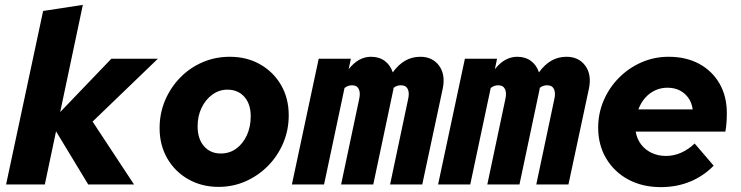

<svg xmlns="http://www.w3.org/2000/svg" viewBox="-20 -757 3040 788"><path d="M5 0 157 -712 320 -737 227 -297 437 -516H628L360 -258L530 0H342L210 -218L164 0Z M877 10Q808 10 752.8 -21.3Q697.7 -52.6 666.3 -107.3Q635 -162 635 -231Q635 -292 657.5 -345Q680 -398 719.4 -438.4Q758.8 -478.9 811.1 -501.4Q863.4 -524 923 -524Q993 -524 1047.5 -493Q1102 -462 1133.5 -408Q1165 -354 1165 -283.5Q1165 -223.5 1142.6 -170.4Q1120.2 -117.3 1080.4 -76.8Q1040.6 -36.3 988.5 -13.1Q936.4 10 877 10ZM886 -127Q922 -127 949.5 -147Q977 -167 993 -201.5Q1009 -236 1009 -280Q1009 -330 983 -359.5Q957 -389 913 -389Q879.5 -389 851.7 -368.8Q823.8 -348.6 807.4 -314.8Q791 -281 791 -238.7Q791 -187 817.2 -157Q843.5 -127 886 -127Z M1178 0 1288 -516H1420L1411 -473Q1451 -524 1503 -524Q1536 -524 1559 -507Q1582 -490 1592 -460Q1615 -492 1643 -508Q1671 -524 1705 -524Q1755 -524 1782 -487.5Q1809 -451 1797 -393L1713 0H1581L1655 -350Q1661 -376 1653.5 -391.5Q1646 -407 1626 -407Q1607 -407 1595 -396Q1595 -393 1594.5 -389.5Q1594 -386 1593 -383L1512 0H1380L1454 -350Q1460 -376 1452.5 -391.5Q1445 -407 1425 -407Q1417 -407 1409.5 -404.5Q1402 -402 1394 -396L1310 0Z M1778 0 1888 -516H2020L2011 -473Q2051 -524 2103 -524Q2136 -524 2159 -507Q2182 -490 2192 -460Q2215 -492 2243 -508Q2271 -524 2305 -524Q2355 -524 2382 -487.5Q2409 -451 2397 -393L2313 0H2181L2255 -350Q2261 -376 2253.5 -391.5Q2246 -407 2226 -407Q2207 -407 2195 -396Q2195 -393 2194.5 -389.5Q2194 -386 2193 -383L2112 0H1980L2054 -350Q2060 -376 2052.5 -391.5Q2045 -407 2025 -407Q2017 -407 2009.5 -404.5Q2002 -402 1994 -396L1910 0Z M2692 11Q2617 11 2559 -20Q2501 -51 2468 -106.5Q2435 -162 2435 -233Q2435 -292 2457.5 -344.5Q2480 -397 2520 -437.5Q2560 -478 2612.5 -501Q2665 -524 2724 -524Q2796 -524 2849.5 -495Q2903 -466 2933 -414Q2963 -362 2963 -293Q2963 -270 2961.5 -251.5Q2960 -233 2957 -217H2589Q2594 -187 2611 -164.5Q2628 -142 2654.5 -129.5Q2681 -117 2713 -117Q2746 -117 2776 -130.5Q2806 -144 2831 -168L2909 -77Q2867 -34 2812 -11.5Q2757 11 2692 11ZM2600 -308H2823Q2819 -336 2805 -355.5Q2791 -375 2769.5 -386Q2748 -397 2719 -397Q2692 -397 2668.5 -386Q2645 -375 2627.5 -355Q2610 -335 2600 -308Z"/></svg>

Font: Red Hat Mono
Style: Italic
Weight: 400
Italic angle: -12°
Monospace: yes
Designer: Pentagram, MCKL
Foundry: MCKL
Version: Version 1.030